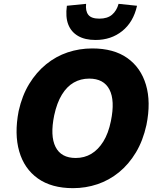

<svg xmlns="http://www.w3.org/2000/svg" viewBox="-20 -968 827 999"><path d="M360 11Q248 11 177 -39.5Q106 -90 80 -180.5Q54 -271 77 -390Q95 -471 132 -531.5Q169 -592 220 -633.5Q271 -675 332 -695.5Q393 -716 460 -716Q572 -716 642.5 -666Q713 -616 739.5 -526.5Q766 -437 742 -318Q724 -236 687 -174.5Q650 -113 599 -71.5Q548 -30 487 -9.5Q426 11 360 11ZM374 -146Q419 -146 455 -167.5Q491 -189 517.5 -231.5Q544 -274 557 -338Q579 -445 549.5 -502Q520 -559 444 -559Q400 -559 364 -538.5Q328 -518 302 -475.5Q276 -433 262 -368Q240 -261 269 -203.5Q298 -146 374 -146ZM477 -760Q422 -760 386 -781Q350 -802 335 -841Q320 -880 328 -938L428 -948Q424 -911 439.5 -891Q455 -871 497 -871Q539 -871 563 -891.5Q587 -912 597 -948L693 -938Q674 -853 616 -806.5Q558 -760 477 -760Z"/></svg>

Font: Nunito Sans 7pt SemiCondensed Black
Style: Italic
Weight: 900
Width: 4
Italic angle: -9°
Designer: Vernon Adams
Foundry: Vernon Adams
Version: Version 3.101;gftools[0.9.27]